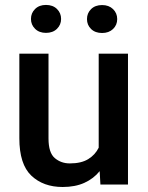

<svg xmlns="http://www.w3.org/2000/svg" viewBox="-20 -745 596 775"><path d="M385.3 0 382.3 -54.2Q357.9 -23.9 320.8 -7.1Q283.7 9.8 232.9 9.8Q154.8 9.8 106.4 -36.1Q58.1 -82 58.1 -187V-528.3H175.8V-186Q175.8 -128.4 201.2 -106.9Q226.6 -85.4 261.7 -85.4Q308.1 -85.4 336.2 -102.8Q364.3 -120.1 378.4 -148.9V-528.3H496.6V0ZM105 -668.5Q105 -692.4 121.6 -708.7Q138.2 -725.1 165.5 -725.1Q193.4 -725.1 210 -708.7Q226.6 -692.4 226.6 -668.5Q226.6 -645 210 -628.7Q193.4 -612.3 165.5 -612.3Q138.2 -612.3 121.6 -628.7Q105 -645 105 -668.5ZM331.1 -668Q331.1 -691.9 347.7 -708.3Q364.3 -724.6 392.1 -724.6Q419.4 -724.6 436.3 -708.3Q453.1 -691.9 453.1 -668Q453.1 -644 436.3 -627.9Q419.4 -611.8 392.1 -611.8Q364.3 -611.8 347.7 -627.9Q331.1 -644 331.1 -668Z"/></svg>

Font: Vazirmatn FD Medium
Style: Regular
Weight: 500
Designer: Saber Rastikerdar
Foundry: Saber Rastikerdar
Version: Version 33.003